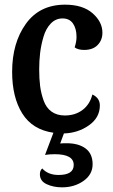

<svg xmlns="http://www.w3.org/2000/svg" viewBox="-20 -550 486 823"><path d="M376 -145Q408 -130 408 -98Q408 -46 361.5 -13Q315 20 254 22L238 65Q247 64 266 64Q317 64 347 86.5Q377 109 377 154Q377 198 338 225.5Q299 253 246 253Q209 253 180 239.5Q151 226 151 197Q151 181 161 172Q186 200 231 200Q296 200 296 157Q296 111 215 111Q192 111 173 114L209 19Q119 6 75.5 -63.5Q32 -133 32 -242Q32 -366 91 -448Q150 -530 259 -530Q335 -530 377 -493Q419 -456 419 -410Q419 -378 398.5 -357Q378 -336 341 -336Q314 -336 300 -347Q308 -371 308 -392Q308 -427 293 -449Q278 -471 248 -471Q219 -471 198 -449.5Q177 -428 166.5 -392.5Q156 -357 152 -323Q148 -289 148 -253Q148 -212 152 -181Q156 -150 167 -119Q178 -88 201 -71.5Q224 -55 258 -55Q302 -55 333.5 -78.5Q365 -102 376 -145Z"/></svg>

Font: Sansita
Style: Regular
Weight: 400
Designer: Pablo Cosgaya
Foundry: Omnibus-Type
Version: Version 1.006;hotconv 1.0.109;makeotfexe 2.5.65596